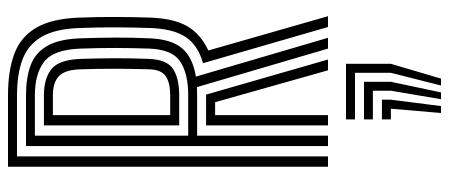

<svg xmlns="http://www.w3.org/2000/svg" viewBox="-341 -499 1122 480"><g transform="rotate(-90 220.0 -259.0)"><path d="M43.2 0V-800H221.8Q283.8 -800 326.1 -783.9Q368.5 -767.8 391 -728.9Q413.5 -690 416 -621.5Q417.8 -572.5 417.6 -530.9Q417.5 -489.2 416 -444Q413.8 -385.5 394.5 -352Q375.2 -318.5 333.8 -299.2L419.5 0H392.5L302 -312.5Q347 -325 367.5 -355.9Q388 -386.8 390 -444.8Q391.5 -488.2 391.6 -530.2Q391.8 -572.2 390 -620.5Q388 -681.8 368 -715.9Q348 -750 311.2 -763.8Q274.5 -777.5 221.8 -777.5H69V0ZM146.5 0V-304.8H192.2Q200.2 -304.8 208.1 -304.8Q216 -304.8 223.5 -304.8L311.2 0H284.2L204.5 -282.2Q201.8 -282.2 198.9 -282.2Q196 -282.2 193.2 -282.2H172.2V0ZM94.8 0V-755H221.8Q265.8 -755 296.9 -743.4Q328 -731.8 345.1 -702.2Q362.2 -672.8 364.2 -619.8Q365.8 -574.2 366 -531.6Q366.2 -489 364.2 -445.8Q362 -392.2 339.8 -365.4Q317.5 -338.5 268.5 -330.2L365.5 0H338.5L242.2 -327.8Q237.8 -327.5 232.6 -327.4Q227.5 -327.2 221.5 -327.2H120.8V0ZM120.8 -349.5H221.5Q276 -349.5 306.1 -369.4Q336.2 -389.2 338.5 -446.5Q340 -490.2 340.1 -531.4Q340.2 -572.5 338.5 -619Q336 -686.2 305.8 -709.5Q275.5 -732.8 221.8 -732.8H120.8ZM146.5 -372V-710.2H221.8Q264.2 -710.2 287.5 -691.2Q310.8 -672.2 312.8 -618Q314.2 -574.5 314.4 -533.2Q314.5 -492 312.8 -447.5Q311 -403 287.8 -387.5Q264.5 -372 221.5 -372ZM172.2 -394.5H221.5Q253 -394.5 269.5 -405.6Q286 -416.8 286.8 -448.2Q288.2 -499.8 288.1 -539.2Q288 -578.8 286.8 -617.2Q285.8 -656.8 270.1 -672.2Q254.5 -687.8 221.8 -687.8H172.2ZM246.2 282.5 278 157.2V67.5H161.5V45H300.5V157.2L263.5 282.5ZM177.5 282.5 188.2 157.2H161.5V134.8H210.8V157.2L194.8 282.5ZM212 282.5 233.2 157.2V112.2H161.5V90H255.5V157.2L229 282.5Z"/></g></svg>

Font: Big Shoulders Inline Display Thin ExtraBold
Style: Regular
Weight: 800
Version: Version 2.002